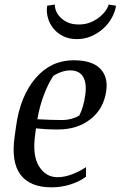

<svg xmlns="http://www.w3.org/2000/svg" viewBox="-20 -802 523 833"><path d="M440.9 -407.7Q430.2 -330.1 373 -285.2Q315.9 -240.2 231.4 -240.2Q201.7 -240.2 176.8 -241.7Q151.9 -243.2 136.2 -245.1L132.3 -216.3Q120.1 -127.4 149.4 -80.3Q178.7 -33.2 229.5 -33.2Q259.3 -33.2 293.5 -46.1Q327.6 -59.1 353 -77.1V-35.2Q326.2 -15.1 286.9 -2.2Q247.6 10.7 203.1 10.7Q110.4 10.7 69.1 -43.9Q27.8 -98.6 43.5 -209.5L49.8 -254.9Q67.9 -385.7 134.5 -463.1Q201.2 -540.5 299.8 -540.5Q378.4 -540.5 414.1 -504.9Q449.7 -469.2 440.9 -407.7ZM211.4 -472.7Q189 -439.5 170.2 -389.6Q151.4 -339.8 142.1 -284.7Q169.4 -283.2 196 -282.2Q222.7 -281.2 248 -281.2Q269 -281.2 288.8 -286.4Q308.6 -291.5 324.2 -300.8Q334 -320.8 340.1 -342Q346.2 -363.3 350.1 -391.6Q356.9 -440.9 340.6 -468.8Q324.2 -496.6 284.2 -496.6Q266.6 -496.6 247.6 -490.2Q228.5 -483.9 211.4 -472.7ZM483.4 -777.3Q479.5 -751 465.3 -725.1Q451.2 -699.2 428.7 -678.7Q406.2 -658.2 377 -645.3Q347.7 -632.3 313.5 -632.3Q279.3 -632.3 253.7 -645.3Q228 -658.2 211.4 -678.7Q194.8 -699.2 187.7 -725.1Q180.7 -751 184.6 -777.3L217.8 -782.2Q216.8 -774.4 221.2 -760Q225.6 -745.6 237.8 -731.2Q250 -716.8 270.5 -706.3Q291 -695.8 322.3 -695.8Q352.1 -695.8 375.7 -706.3Q399.4 -716.8 415.8 -731.2Q432.1 -745.6 441.2 -760Q450.2 -774.4 451.2 -782.2Z"/></svg>

Font: Noticia Text
Style: Italic
Weight: 400
Italic angle: -8°
Designer: JM Sole
Foundry: JM Sole
Version: Version 1.003